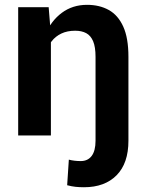

<svg xmlns="http://www.w3.org/2000/svg" viewBox="-20 -558 604 791"><path d="M189.7 -415.5V0H54.9V-528.3H180.5ZM161 -281.8 141.4 -280.9Q141.4 -355.3 165.6 -413.5Q189.8 -471.7 234.3 -504.9Q278.7 -538.1 338.6 -538.1Q389.9 -538.1 428.2 -516.8Q466.5 -495.5 487.8 -448.4Q509.1 -401.4 509.1 -323.9V21.8Q509.1 114.8 460.3 164.1Q411.5 213.4 325.9 213.4Q307.5 213.4 291.4 211.7Q275.2 210 256.7 205.1L263.6 99.7Q274.3 102.6 287 104.1Q299.7 105.6 312.4 105.6Q341.8 105.6 357.7 84.4Q373.6 63.2 373.6 21.8V-323.6Q373.6 -364.6 363.7 -388Q353.8 -411.4 335.2 -421.4Q316.6 -431.4 289.7 -431.4Q257.1 -431.4 232.9 -419.9Q208.7 -408.4 192.8 -388Q176.9 -367.7 168.9 -340.5Q161 -313.4 161 -281.8Z"/></svg>

Font: Vazirmatn
Style: Regular
Weight: 400
Designer: Saber Rastikerdar
Foundry: Saber Rastikerdar
Version: Version 33.003;September 2, 2022;FontCreator 14.0.0.2862 64-